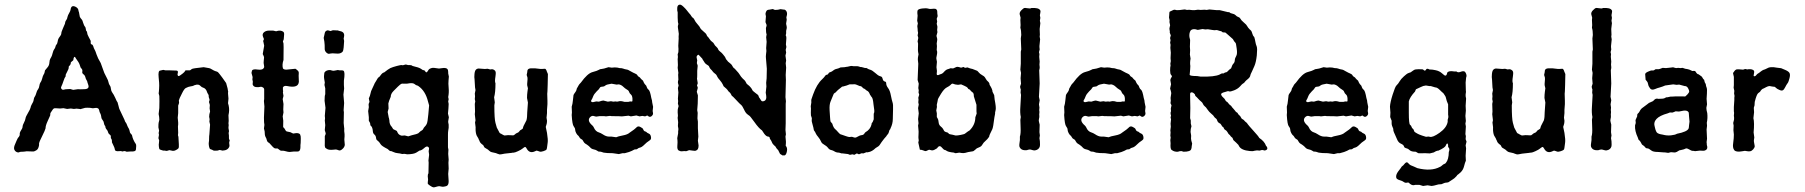

<svg xmlns="http://www.w3.org/2000/svg" viewBox="-20 -655 7849 835"><path d="M323.2 -603 326.2 -586.9Q326.2 -581.5 330.6 -576.2Q335 -571.3 336.9 -568.4Q338.9 -565.4 341.3 -556.6Q345.2 -543 351.1 -537.1Q354 -528.3 354 -522.9Q358.9 -518.1 359.4 -511.7Q359.4 -505.4 366.2 -493.2Q373 -481 374 -478.5Q375 -476.1 374.5 -471.7Q373.5 -463.4 378.4 -461.9Q383.3 -460.9 385.3 -454.6Q387.2 -448.2 388.2 -445.8L393.1 -436Q395 -433.1 399.9 -418Q404.8 -402.8 418 -380.9Q420.9 -373 426.3 -357.9Q431.6 -342.8 433.6 -337.9Q435.5 -333 438.5 -328.1Q440.9 -323.2 443.4 -318.4Q445.8 -313.5 447.3 -310.5Q449.2 -307.6 451.2 -299.8Q453.1 -292 454.1 -289.6Q455.1 -287.1 457.5 -283.7Q460 -280.3 460.9 -277.3Q461.9 -274.4 462.4 -268.6Q463.4 -258.8 468.3 -252.4Q474.1 -245.1 481.4 -229Q488.3 -212.4 491.2 -210Q493.2 -205.1 495.6 -193.8Q498 -182.6 500 -179.2L521 -134.8Q522 -133.8 522.5 -130.9Q522.9 -127.4 526.4 -123Q529.8 -118.7 531.7 -113.3Q534.2 -106 537.6 -100.1Q541.5 -94.7 543 -88.4Q543.9 -82 545.4 -78.6Q546.9 -75.2 549.8 -72.8Q552.7 -69.8 553.7 -67.9Q554.7 -65.9 555.2 -62.5Q556.2 -59.1 556.2 -58.1Q556.2 -56.6 559.1 -49.8Q562 -43 563.5 -40.5Q564.9 -38.1 565.9 -36.1Q566.9 -34.2 569.8 -30.3Q572.8 -26.4 572.3 -19.5Q571.8 -13.2 571.3 -5.9Q570.8 1.5 563 2.9Q562 3.9 544.9 3.9L530.8 4.9Q524.9 2 520.5 2L511.2 3.9Q508.8 2 504.9 2Q501 2 496.6 2.4Q479 4.4 479 -7.3Q479 -11.2 471.2 -26.9L466.8 -36.1V-41.5Q466.8 -47.4 464.4 -50.8Q461.9 -53.7 461.9 -56.6V-64Q460.9 -66.9 456.5 -70.3Q450.7 -74.7 449.7 -80.6Q448.7 -85.9 445.3 -89.8Q438 -97.7 438 -106Q433.1 -110.8 432.1 -118.7Q431.2 -127 427.2 -131.3Q423.8 -135.7 422.4 -138.7Q420.9 -141.6 420.4 -147Q419.4 -156.2 416 -162.1Q412.1 -168.5 412.1 -172.9L409.2 -181.2Q403.3 -187 394.5 -185.5Q385.3 -184.1 383.8 -184.1L372.1 -186Q358.9 -187 350.1 -186L329.1 -180.2Q328.1 -181.2 325.7 -181.2L316.9 -182.1Q314 -183.1 309.1 -182.1Q304.2 -181.2 301.3 -181.2L288.1 -183.1L272 -181.2L257.8 -184.1Q255.9 -185.1 252 -184.1Q248 -183.1 241.2 -183.1Q234.4 -183.1 225.6 -184.1Q216.8 -185.1 213.9 -183.1Q210.9 -181.6 205.6 -172.9Q200.2 -164.1 199.2 -163.1L198.2 -152.8Q197.3 -149.9 187.5 -128.9Q177.7 -107.9 178.2 -97.2Q176.3 -88.9 163.1 -62.5Q149.9 -36.1 149.9 -32.2V-23.9Q147 -6.3 138.2 -1.5Q129.4 3.9 124.5 3.9L96.2 2.9Q94.7 2.9 88.9 3.9Q84 4.9 74.2 4.9Q65.4 4.9 62 7.8Q53.2 8.8 45.9 1.5Q37.6 -7.3 43.5 -22.9Q49.8 -38.1 52.2 -43.5Q54.7 -48.8 56.6 -52.7Q58.6 -56.6 61.5 -59.1Q65.9 -64.5 65.9 -69.8V-76.2Q68.4 -84 72.3 -89.4Q78.1 -97.7 78.1 -104Q78.1 -110.4 84 -121.1Q89.8 -132.3 90.8 -139.6Q91.8 -147.5 101.6 -163.6Q111.3 -179.7 112.8 -186.5Q113.8 -193.4 117.7 -200.2Q122.1 -207 124 -211.9Q126 -216.8 127 -223.6Q127.9 -230.5 130.9 -233.9Q133.8 -238.3 134.8 -241.2L141.1 -259.8Q142.1 -261.7 146 -267.6Q149.9 -273.4 150.4 -278.8Q150.9 -283.7 152.8 -289.6Q154.8 -295.4 158.2 -299.8Q161.1 -304.7 163.1 -312.5Q166.5 -326.2 169.9 -331.1Q173.8 -335.9 175.8 -349.1Q177.7 -352.1 186 -361.3Q194.3 -370.6 194.8 -382.8Q195.8 -395 198.7 -399.4Q201.2 -403.3 203.1 -407.2Q205.1 -411.1 206.1 -414.1Q207 -417 209 -424.3Q211.9 -436 215.8 -440.9Q219.7 -445.8 220.7 -450.2Q221.7 -457 225.6 -461.4Q229.5 -465.3 231 -475.6Q232.4 -486.3 239.3 -494.6Q246.1 -502.9 246.6 -509.3Q247.1 -515.1 248.5 -518.6Q250 -522 254.4 -533.2Q258.8 -544.9 260.7 -547.9Q262.7 -550.8 262.7 -553.7Q263.2 -556.6 263.7 -558.6Q264.2 -561 265.1 -563Q266.1 -564.9 268.6 -568.4Q272.5 -573.7 273.4 -581.1Q274.9 -588.4 280.8 -598.1Q286.6 -607.9 287.1 -613.8Q290 -635.7 310.5 -624.5Q319.8 -618.7 320.8 -611.3Q321.8 -604 323.2 -603ZM288.1 -383.8Q288.1 -372.6 279.8 -367.2Q278.8 -365.2 278.8 -361.3Q278.8 -357.4 277.3 -354Q275.9 -350.6 272 -342.8Q268.1 -335 266.1 -331.1L265.1 -321.8Q260.7 -317.4 255.9 -302.2Q251 -287.1 247.6 -280.8Q244.1 -274.4 246.1 -270.5Q250.5 -262.7 257.8 -265.1Q265.1 -267.1 270.5 -267.1Q275.9 -267.1 280.3 -267.6Q285.2 -268.1 287.1 -267.6Q289.1 -267.1 293 -265.6Q296.9 -264.2 298.8 -264.2L318.8 -267.1Q326.7 -266.1 345.2 -267.1Q370.6 -267.1 363.8 -286.1L359.9 -297.9Q359.9 -301.8 356.4 -306.6Q353 -311.5 351.1 -319.8Q349.1 -327.6 342.8 -332Q336.4 -336.9 337.9 -342.8Q339.4 -351.6 335 -356Q331.1 -359.9 330.6 -361.3Q330.1 -362.3 326.7 -373Q323.2 -383.8 310.1 -400.9Q305.2 -411.1 302.2 -406.2Q299.8 -401.9 299.8 -399.9Q299.8 -397.9 299.3 -395.5Q298.8 -393.1 297.9 -392.1Q296.9 -391.1 293.5 -388.7Q290 -386.2 288.1 -383.8Z M670.9 -255.9 671.9 -268.6Q671.9 -275.4 672.4 -283.2Q672.9 -291 669.9 -319.3Q667 -347.7 676.8 -348.1Q678.7 -348.1 689.9 -351.1L699.7 -349.1H717.8L746.6 -348.1Q753.4 -348.1 753.9 -341.8L752 -331.1Q752.9 -324.2 756.8 -324.2Q760.7 -324.2 772.9 -334L780.8 -340.8Q786.6 -347.7 786.6 -349.1H804.7Q806.6 -349.1 808.6 -350.6Q810.5 -352.1 814.5 -355Q818.4 -357.9 865.7 -362.8L888.2 -358.9Q892.6 -358.9 901.9 -353Q911.1 -347.2 918 -345.2Q924.8 -343.8 928.2 -340.8Q931.6 -337.9 946.8 -317.4Q961.9 -296.9 963.4 -293.9Q964.8 -291 969.7 -271L971.7 -258.8Q972.7 -257.8 972.2 -255.9Q971.7 -253.9 971.7 -252Q971.7 -250 971.7 -248L973.6 -226.1L971.7 -206.1Q978.5 -185.5 975.6 -165L973.6 -153.8L974.6 -128.9L973.6 -119.1L974.6 -110.8L973.6 -101.1Q973.6 -95.7 975.1 -89.8Q976.6 -84 975.1 -80.1Q973.6 -76.2 974.6 -74.2L975.6 -64.9V-53.7Q975.6 -47.9 979 -45.9L976.6 -34.2Q976.6 -32.2 977.5 -26.4Q978.5 -20.5 977.5 -18.1Q971.7 -1 947.8 0L935.5 -2.9L925.8 0Q909.7 1.5 906.2 -1.5Q902.8 -3.9 898.9 -4.9Q895 -5.9 892.6 -7.8Q887.7 -17.6 887.7 -32.2Q889.6 -40 889.6 -63L890.6 -70.8L893.6 -112.8L890.6 -126L891.6 -136.7L889.6 -147Q889.6 -158.2 893.6 -169.9L891.6 -184.1L892.6 -198.2Q892.6 -200.2 891.1 -204.1Q889.6 -208 889.2 -210Q888.7 -211.9 889.6 -214.4Q890.6 -216.8 891.1 -218.8Q891.6 -220.7 891.1 -223.1Q890.6 -225.1 889.2 -228.5Q887.7 -231.9 887.7 -233.4V-238.3Q887.7 -242.2 884.8 -246.1Q881.8 -250 879.9 -256.3Q877.9 -262.7 873.5 -267.6Q869.6 -272 863.3 -273.9Q856.9 -275.9 854 -279.3Q844.2 -291 828.6 -285.2Q826.7 -285.2 822.3 -282.7Q817.9 -280.3 808.6 -279.3Q799.8 -278.3 787.6 -272Q780.8 -268.1 772 -250Q763.2 -231.9 761.7 -229L757.8 -217.8L758.8 -209Q758.8 -205.6 754.9 -195.8V-163.1L752.9 -143.1L754.9 -122.1Q754.9 -117.7 754.9 -113.3L753.9 -105L754.9 -77.1L753.9 -66.9L755.9 -60.1Q756.8 -42 757.8 -27.8Q758.8 -13.7 755.9 -9.8Q752.4 -5.9 744.6 -2Q736.8 2 731 1L716.8 -2L706.5 1Q704.6 2 696.8 0H689.9Q675.8 -3.9 673.8 -5.9Q671.9 -7.8 670.9 -18.1Q669.9 -28.3 670.9 -29.8L671.9 -41Q673.3 -43.5 668.9 -54.2L670.9 -65.9Q671.9 -67.9 670.9 -71.3Q669.9 -74.7 669.9 -76.2L671.9 -86.9L668.9 -101.1Q668.9 -116.2 669.9 -121.1L672.9 -133.8Q672.9 -146 669.9 -159.2L672.9 -185.1Q673.8 -219.2 672.9 -237.8L669.9 -249Z M1150.9 -522H1167.5L1180.7 -519Q1201.2 -525.9 1212.9 -516.1Q1216.8 -511.7 1215.3 -501Q1213.9 -490.2 1213.9 -483.9L1210.4 -475.1L1212.9 -465.8Q1212.9 -464.8 1213.4 -450.2Q1213.9 -435.5 1212.9 -394Q1206.1 -374 1210.4 -357.9Q1213.4 -352.1 1225.6 -352.1L1264.6 -356Q1266.1 -356 1276.9 -346.2Q1280.3 -341.3 1279.3 -334.5Q1278.8 -328.1 1278.8 -325.7L1279.8 -298.8Q1278.8 -294.9 1277.8 -291Q1270 -272 1229 -280.8Q1215.3 -283.7 1210.4 -274.9V-263.2Q1212.4 -259.8 1210.4 -252.9L1212.9 -237.8L1209.5 -224.1L1212.9 -202.6L1211.9 -179.2L1212.9 -166L1209.5 -148.9Q1209.5 -147 1211.9 -129.9Q1210.9 -106 1211.4 -103.5Q1211.9 -101.1 1214.8 -98.6Q1217.8 -96.2 1219.7 -91.8Q1221.7 -87.9 1223.6 -85.4Q1225.6 -83 1233.4 -82Q1240.7 -81.1 1242.7 -80.1L1254.9 -74.2L1268.6 -76.2Q1282.7 -76.2 1285.6 -69.3Q1288.6 -62.5 1288.1 -51.3Q1287.6 -39.6 1287.6 -33.2L1286.6 -23.9Q1286.6 -19.5 1286.6 -15.1Q1286.6 3.9 1273.9 3.9H1258.8L1239.7 5.9Q1232.9 5.9 1223.1 2.9Q1213.4 0 1208.5 0.5Q1203.6 1 1200.7 0Q1197.8 -1 1193.8 -4.4Q1189.9 -7.8 1188 -8.8Q1186 -9.8 1183.1 -9.3Q1180.7 -8.8 1175.3 -9.8Q1169.9 -10.7 1150.9 -33.2Q1149.9 -33.2 1146 -36.1Q1141.1 -40 1140.1 -46.4Q1139.2 -52.2 1134.8 -59.6Q1130.9 -66.9 1130.9 -84L1127.9 -96.2L1129.9 -111.8Q1127.9 -119.6 1127.9 -143.1L1129.9 -191.9L1127.9 -213.9V-216.8L1128.9 -224.1V-266.1Q1128.9 -274.4 1115.7 -277.8Q1086.9 -271.5 1080.1 -284.7Q1078.6 -287.1 1078.6 -288.6L1079.6 -299.8L1077.6 -309.6L1078.6 -319.8L1073.7 -337.9Q1074.7 -343.8 1075.7 -347.2Q1078.6 -356 1100.6 -352.5Q1122.6 -349.1 1127.9 -360.8Q1129.9 -362.8 1127.9 -372.1Q1125.5 -380.9 1127 -390.6Q1128.4 -400.4 1128.4 -405.3Q1128.4 -409.2 1122.6 -419.9L1128.9 -456.1L1125.5 -473.1Q1123.5 -476.1 1125.5 -479.5Q1127.4 -482.9 1127.9 -484.9L1123.5 -496.1Q1119.6 -507.3 1127.9 -514.6Q1136.2 -522 1150.9 -522Z M1457.5 -349.1H1465.8Q1471.7 -349.1 1474.1 -347.2Q1481.4 -341.3 1475.6 -304.2V-285.2L1476.6 -270L1473.6 -243.2L1476.6 -207L1474.6 -178.2V-172.9L1475.6 -168L1474.6 -120.1L1476.6 -100.1Q1477.5 -97.7 1477.1 -90.8Q1476.6 -84 1477.5 -80.6Q1478.5 -77.1 1478.5 -71.3V-62L1477.5 -48.3L1479.5 -24.9Q1478.5 -16.6 1472.2 -9.8Q1460.9 2.4 1452.6 -1.5Q1444.3 -4.9 1440.4 -4.9L1428.7 -3.9Q1412.6 -2 1403.8 -6.3Q1395 -10.7 1393.6 -14.6Q1391.6 -18.6 1392.6 -35.2V-63Q1396.5 -70.8 1396.5 -75.2L1393.6 -85Q1392.6 -86.9 1392.6 -90.8L1394.5 -110.8L1392.6 -130.9L1393.6 -140.6L1392.6 -150.9L1395.5 -186L1391.6 -216.8Q1391.6 -239.3 1394.5 -245.1V-271L1391.6 -283.2Q1390.6 -285.2 1391.6 -289.6Q1392.6 -293.9 1392.6 -295.9Q1392.6 -297.9 1390.1 -310.5Q1387.7 -323.2 1390.6 -338.9Q1398.4 -352.1 1419.4 -350.1Q1422.4 -347.2 1431.6 -347.2L1447.3 -350.1Q1448.2 -351.1 1451.7 -350.1Q1454.6 -349.1 1457.5 -349.1ZM1431.2 -523.4Q1434.6 -522.9 1441.4 -522.9H1448.2L1457.5 -520Q1479 -516.6 1476.6 -498L1474.6 -486.8L1476.6 -477.1Q1476.6 -476.6 1476.1 -469.7Q1475.6 -462.9 1474.6 -448.7Q1473.6 -434.6 1469.2 -429.2Q1464.4 -424.8 1458 -422.9Q1451.7 -420.9 1438 -422.4Q1424.3 -423.8 1418.9 -422.4Q1413.6 -420.9 1409.7 -420.9Q1405.8 -420.9 1399.9 -425.8Q1391.1 -433.6 1392.1 -445.8Q1392.6 -458 1390.6 -474.1L1387.7 -490.2L1390.6 -502.9Q1392.6 -514.2 1394.5 -517.1Q1401.9 -524.9 1408.7 -522.5Q1415.5 -520 1417.5 -520Q1419.4 -520 1423.3 -522Q1427.2 -523.9 1431.2 -523.4Z M1754.4 -372.1H1762.2Q1770 -372.1 1773.9 -368.2Q1801.8 -361.8 1809.6 -356.4L1819.3 -350.1Q1825.7 -350.6 1828.6 -345.7Q1832 -340.8 1833.5 -340.3Q1835 -339.8 1837.9 -342.8Q1840.8 -345.7 1843.3 -350.6Q1846.7 -356 1854.5 -358.4Q1862.3 -360.8 1867.2 -359.9L1889.2 -356.9Q1892.6 -356.9 1900.4 -358.4Q1924.3 -362.8 1928.2 -350.1Q1929.2 -346.7 1929.2 -341.8V-335.9L1932.1 -321.8Q1932.1 -318.4 1930.7 -305.7Q1929.2 -293 1931.2 -272.5Q1933.1 -252 1929.2 -232.9L1931.2 -223.6L1929.2 -213.9L1931.2 -203.1L1930.2 -183.1L1928.2 -161.1L1932.1 -145L1929.2 -127.9V-123.5L1931.2 -112.8V-99.1L1929.2 -85.9Q1928.2 -80.1 1928.2 -68.4V-14.2L1930.2 -3.9L1929.2 14.2L1931.2 39.1L1930.2 53.2L1931.2 78.1L1929.2 101.1L1931.2 132.8Q1931.6 151.9 1919.9 154.8Q1908.2 157.7 1904.3 157.2L1891.1 154.8Q1886.7 154.3 1877.9 157.2Q1869.1 160.2 1864.7 159.7Q1860.4 159.2 1851.6 153.3Q1842.8 147.5 1841.3 145Q1839.4 143.6 1840.8 133.8Q1842.3 124 1841.3 122.1L1840.3 111.8Q1840.3 102.1 1843.3 99.1L1844.2 51.8L1843.3 43L1846.2 18.1L1844.2 2.9Q1844.2 -1 1845.7 -6.8Q1847.2 -12.7 1841.3 -16.6Q1835.4 -21 1824.2 -10.7Q1813 -0.5 1804.2 0Q1802.2 1 1791 8.3Q1779.8 15.6 1751 16.1L1740.2 14.2Q1738.3 14.2 1736.3 14.2Q1734.4 14.2 1731.4 14.6Q1728.5 15.1 1724.6 13.7Q1720.2 12.2 1710 11.2Q1699.7 10.3 1691.4 6.3Q1683.1 2.9 1682.1 2.4Q1680.7 2 1677.7 2Q1674.8 2 1666 -6.8Q1639.6 -20 1635.3 -27.8Q1628.9 -38.6 1622.6 -43Q1616.2 -46.9 1615.7 -53.7Q1614.7 -64.5 1608.9 -69.3Q1602.5 -74.2 1601.6 -83Q1601.1 -91.8 1599.1 -97.7Q1597.2 -103.5 1594.7 -106Q1592.3 -107.9 1591.3 -109.4Q1590.3 -110.8 1590.3 -114.3Q1590.3 -117.7 1589.4 -120.1L1584 -129.9V-145L1581.1 -171.9L1584 -189L1583 -200.2Q1583 -204.1 1586.9 -211.9L1584 -227.1Q1589.8 -238.8 1591.3 -248.5Q1592.8 -258.3 1599.1 -270Q1606.4 -284.7 1607.9 -289.1Q1609.4 -293.5 1612.3 -297.4Q1615.2 -301.8 1616.2 -303.7Q1617.2 -305.7 1619.6 -309.6Q1622.1 -314 1623.5 -315.9Q1625 -317.9 1627.9 -319.8Q1630.9 -321.3 1631.8 -323.2Q1632.8 -325.2 1634.8 -327.1Q1644 -339.8 1650.4 -339.8Q1668 -354 1677.7 -358.9Q1687.5 -363.3 1706.1 -368.2Q1724.6 -373 1727.5 -372.1Q1731 -371.1 1731.9 -371.1L1742.2 -374Q1745.1 -375 1749 -373.5Q1752.9 -372.1 1754.4 -372.1ZM1905.3 43V44.9L1906.2 43ZM1740.2 -65.9 1755.4 -62 1771 -66.9Q1794.9 -72.3 1798.8 -75.2Q1802.7 -78.1 1805.7 -81.5Q1809.1 -85 1814 -87.4Q1818.8 -89.8 1820.8 -94.7Q1822.3 -99.1 1826.7 -103.5Q1831.1 -107.4 1835.4 -115.2Q1839.8 -123 1842.8 -158.2Q1845.7 -193.4 1846.2 -196.8L1841.3 -213.9Q1830.1 -259.8 1799.3 -280.8Q1797.4 -282.7 1793.9 -283.2Q1789.1 -284.2 1782.7 -289.6Q1776.4 -294.4 1762.2 -293L1749 -291H1735.4Q1729.5 -292 1725.6 -290.5Q1721.7 -289.1 1710.4 -278.3L1691.9 -259.8Q1679.2 -247.1 1679.2 -233.9Q1670.4 -213.9 1668.9 -205.1L1669.9 -183.1L1666 -168L1668.9 -152.8Q1669.9 -150.9 1669.9 -147.5Q1669.9 -144 1671.4 -142.1L1673.3 -131.8Q1673.3 -113.8 1684.1 -103Q1688 -96.2 1689.5 -94.2Q1690.4 -92.8 1697.3 -89.8Q1704.1 -86.9 1706.1 -85Q1707 -83 1708.5 -79.6Q1713.4 -67.9 1727.1 -64.9Z M2290.5 -357.9H2306.6Q2333 -354 2342.3 -355.5Q2351.1 -356.9 2353 -354.5Q2355 -352.1 2356 -350.1Q2356.9 -348.6 2357.9 -344.7Q2358.9 -340.8 2362.8 -333L2361.8 -286.1Q2361.8 -269 2360.8 -257.8L2359.9 -247.1L2360.8 -216.8V-202.1Q2358.9 -183.6 2358.9 -176.8V-163.1L2356.9 -143.1L2358.9 -129.9Q2358.9 -116.7 2353.5 -103L2358.9 -77.1Q2363.8 -46.4 2361.8 -34.7Q2359.9 -22.9 2359.4 -16.6Q2358.9 -10.3 2356.9 -4.9Q2354 -1 2343.3 2.4Q2332.5 5.9 2327.6 4.4Q2322.8 2.9 2319.3 1.5Q2315.9 0 2313.5 0L2301.8 4.9Q2281.7 11.7 2270.5 -8.8Q2265.6 -17.6 2262.2 -15.6Q2258.3 -13.7 2252.4 -8.8Q2246.6 -3.9 2232.9 2.4Q2219.2 8.8 2213.9 8.8Q2208 8.8 2205.6 9.8L2174.8 13.2Q2156.2 17.1 2152.8 16.6Q2149.4 16.1 2143.6 13.7Q2138.2 10.7 2127.4 8.8Q2116.7 6.8 2113.3 4.9Q2109.9 2.9 2106.9 0Q2104 -2.9 2102.1 -4.4Q2100.1 -5.9 2095.7 -8.3Q2090.8 -10.7 2088.4 -12.7Q2085.9 -14.6 2084 -19Q2082.5 -22.9 2080.6 -24.4Q2078.6 -25.9 2074.7 -28.8Q2070.8 -32.2 2069.3 -34.2Q2067.9 -36.1 2066.4 -39.1Q2064.9 -42 2064.5 -43.9Q2064 -45.9 2062 -48.8Q2060.5 -51.8 2060.1 -53.7Q2059.6 -55.7 2055.7 -61Q2051.8 -65.9 2049.8 -76.2Q2047.9 -86.9 2048.3 -94.7Q2048.8 -102.5 2047.9 -106L2045.9 -122.1L2047.9 -131.8Q2044.9 -154.8 2044.9 -158.2L2045.9 -169.9L2044.9 -203.1L2046.9 -213.9L2044.9 -224.1L2045.9 -236.3L2044.9 -248L2047.9 -263.2L2045.9 -274.9L2043.9 -309.1Q2042 -318.4 2043.5 -333Q2044.9 -347.7 2050.3 -352.5Q2055.7 -357.4 2063 -356.9Q2070.3 -356.9 2088.9 -355L2100.6 -356L2111.8 -353L2119.6 -354Q2124.5 -354 2129.4 -350.6Q2134.3 -347.7 2135.7 -341.8Q2136.7 -335.9 2134.8 -323.2Q2132.8 -310.5 2132.8 -303.7Q2132.8 -296.9 2134.8 -293Q2134.8 -252.4 2128.9 -231.9L2131.8 -210L2129.9 -196.8Q2129.9 -137.2 2134.8 -120.6Q2139.6 -104 2140.6 -100.1L2152.8 -77.1Q2155.3 -74.7 2158.2 -73.7Q2160.6 -73.2 2161.6 -71.8L2170.9 -66.9Q2172.9 -64.9 2180.7 -66.4Q2188.5 -67.9 2200.2 -66.9Q2211.9 -65.9 2214.4 -66.9Q2216.8 -67.9 2219.7 -70.8Q2222.7 -73.2 2223.6 -74.2Q2224.6 -75.2 2228.5 -76.7Q2231.9 -78.1 2233.9 -79.1Q2235.8 -80.1 2238.3 -83.5Q2240.7 -86.9 2241.7 -87.9Q2242.7 -88.9 2246.6 -90.8Q2250.5 -92.8 2252.4 -94.7Q2254.4 -96.7 2254.9 -101.1Q2255.9 -105 2256.8 -106.9L2269.5 -131.8Q2272.9 -143.6 2272.9 -167Q2275.9 -205.1 2275.9 -209L2272 -229Q2272 -243.2 2273.9 -256.8L2275.9 -271L2272.9 -283.2Q2272 -287.1 2273.4 -299.8Q2274.9 -312.5 2273.9 -317.9L2270.5 -329.1L2272.9 -340.8Q2272.9 -349.6 2275.9 -353Q2280.8 -357.9 2290.5 -357.9Z M2816.4 -209.5 2820.3 -190.4 2818.4 -172.4Q2818.4 -169.9 2819.8 -163.6Q2821.3 -157.2 2814.9 -150.9Q2808.6 -145 2802.2 -147.9L2794.9 -152.8L2785.6 -148.9L2773.4 -150.9L2761.2 -148.9L2747.6 -152.8L2723.6 -148.9L2713.4 -151.9L2685.5 -148.9H2683.1Q2677.2 -149.9 2640.6 -149.9L2633.8 -150.9H2631.3L2615.2 -148.9L2607.9 -149.9H2587.4L2573.2 -147.9Q2570.3 -147.9 2562.5 -150.4Q2554.7 -152.8 2547.4 -146.5Q2530.8 -130.9 2556.6 -108.9Q2560.5 -105 2562.5 -100.6Q2569.8 -83 2585.9 -78.6Q2591.3 -77.1 2600.6 -71.3Q2615.7 -61 2627.9 -61H2638.7L2659.7 -58.1Q2667.5 -62 2688.5 -65.9Q2709.5 -69.8 2718.3 -78.1Q2742.2 -94.2 2746.1 -99.1Q2753.9 -108.9 2764.6 -103Q2775.4 -97.7 2776.9 -93.3Q2778.3 -88.9 2780.8 -86.4Q2782.7 -84 2785.6 -83.5Q2788.6 -83 2789.6 -82Q2790.5 -81.1 2792.5 -79.6Q2794.4 -78.1 2795.4 -77.1Q2796.4 -76.2 2802.2 -73.7Q2808.1 -71.3 2810.5 -62.5Q2812.5 -53.7 2810.5 -49.8Q2808.6 -45.9 2792.5 -35.2Q2773.9 -16.6 2766.6 -14.2Q2759.8 -12.2 2757.3 -11.2L2749.5 -5.9L2739.3 -4.9Q2737.3 -3.9 2728 1Q2718.8 5.9 2697.3 11.2H2687.5L2671.4 15.1L2644.5 11.2Q2618.7 11.2 2605.5 8.8L2593.3 4.9L2582.5 3.9Q2580.6 2.9 2577.1 0.5Q2571.8 -3.4 2562 -5.4Q2552.2 -7.3 2546.9 -13.7Q2542 -19.5 2532.7 -25.9Q2523.4 -31.2 2521 -34.2Q2518.6 -37.1 2516.1 -41.5Q2514.2 -45.9 2512.2 -47.4Q2510.3 -48.8 2506.8 -50.8Q2503.4 -52.7 2502 -54.7Q2500.5 -56.6 2498 -61Q2495.6 -64.9 2493.2 -66.4Q2490.7 -67.9 2485.8 -76.2Q2481.4 -85 2481.4 -90.3Q2481.4 -97.7 2475.1 -105.5Q2468.8 -112.8 2466.3 -154.8L2467.3 -166L2466.3 -190.9Q2470.2 -202.6 2471.7 -219.7Q2473.1 -237.3 2474.1 -241.2Q2475.1 -245.1 2480.5 -252Q2485.4 -258.8 2486.3 -261.7Q2487.3 -264.6 2487.8 -267.1Q2487.8 -270 2491.7 -275.4Q2495.6 -281.2 2496.6 -284.2Q2497.6 -287.1 2506.3 -295.9Q2534.7 -335.4 2556.2 -341.3Q2578.1 -347.2 2584 -351.1Q2589.4 -355 2596.2 -355Q2603 -355 2626.5 -362.8L2640.6 -360.8L2653.3 -361.8Q2665.5 -361.8 2674.3 -358.9Q2685.1 -358.9 2690.9 -356.4Q2696.8 -354 2703.6 -353Q2709.5 -352.1 2712.4 -350.6Q2715.3 -349.1 2722.2 -345.2Q2729.5 -340.8 2733.9 -338.9Q2738.3 -336.9 2741.7 -335.4Q2750 -332 2752 -327.6Q2753.9 -323.2 2758.8 -320.8Q2763.7 -318.4 2765.6 -314.5Q2768.1 -311 2776.4 -304.2Q2778.3 -300.3 2780.3 -295.4Q2782.2 -290.5 2790.5 -282.2Q2791.5 -280.3 2793.5 -274.4Q2795.4 -268.6 2801.3 -264.2Q2807.1 -259.3 2812.5 -229L2815.4 -218.3ZM2597.7 -277.8Q2590.8 -277.8 2588.4 -272.9Q2585.4 -268.1 2584 -266.6L2574.7 -257.3Q2563.5 -246.1 2559.6 -235.8Q2555.7 -225.1 2552.2 -220.2Q2548.8 -215.3 2552.7 -211.9Q2557.1 -209 2573.2 -213.9L2584.5 -212.9Q2599.1 -217.8 2604 -217.8L2623.5 -212.9L2637.2 -214.8L2647 -212.9L2657.2 -213.9Q2664.1 -211.9 2668.9 -213.9Q2675.3 -216.3 2684.6 -214.8Q2694.3 -212.9 2696.3 -211.9H2712.4L2720.2 -213.9Q2726.1 -212.9 2728.5 -213.4Q2731.4 -213.9 2730.5 -226.6Q2729.5 -239.3 2724.1 -243.7Q2717.8 -249 2715.8 -255.4Q2713.9 -261.7 2707 -265.1Q2697.8 -270.5 2689.9 -278.3Q2682.6 -285.6 2671.4 -288.1L2661.6 -287.1Q2641.6 -291 2639.6 -291Q2618.7 -287.6 2614.3 -284.2Q2609.4 -280.3 2606.9 -279.3Q2604.5 -278.3 2597.7 -277.8Z M3311 -533.2Q3311 -535.2 3312.5 -538.6Q3315.4 -544.9 3312 -551.3Q3309.1 -557.6 3309.1 -559.6Q3309.1 -561.5 3311 -584L3309.1 -594.2Q3309.1 -599.1 3312.5 -606Q3315.9 -612.8 3324.7 -612.8L3340.8 -615.7L3350.1 -611.8Q3364.3 -611.8 3374.5 -615.2L3384.3 -613.8L3393.1 -612.8Q3408.2 -604 3399.9 -579.6L3401.4 -569.3L3398.9 -553.2Q3398.4 -551.8 3400.4 -543.9Q3402.3 -536.1 3401.4 -532.2L3398.9 -520.5V-509.8L3397 -501Q3400.9 -497.1 3399.4 -481.9Q3397.9 -466.3 3397.9 -461.9L3399.9 -450.7L3397 -438L3398.9 -426.3L3396 -413.1L3398.9 -392.1L3397 -379.9L3398.9 -360.8L3397 -329.1L3397.9 -307.1L3396 -232.9L3397.9 -214.8L3397 -203.1V-119.1L3396 -89.8L3397.9 -70.8L3396 -61L3397.9 -40V-33.2L3397 -21Q3405.3 -12.7 3402.3 2.9Q3399.4 18.6 3392.1 21Q3388.2 20 3386.2 21Q3384.3 22 3380.9 19.5Q3377.4 17.1 3374.5 15.6Q3371.6 14.2 3370.6 10.7Q3369.1 6.8 3366.7 2.9Q3364.3 -1 3364.3 -2Q3356.4 -9.8 3355 -13.2Q3354 -16.1 3353 -17.1Q3352.1 -18.1 3346.2 -23.4Q3340.3 -29.3 3338.9 -32.2L3334 -43L3328.1 -51.8Q3328.1 -61 3320.3 -61Q3312.5 -61.5 3303.7 -73.2Q3295.4 -85 3293.9 -87.9Q3280.3 -96.7 3260.7 -124.5Q3241.2 -151.9 3237.3 -152.8Q3236.3 -154.3 3231.4 -157.2Q3222.7 -163.1 3215.8 -178.7Q3208.5 -194.3 3203.1 -198.7Q3197.3 -203.1 3181.6 -220.2Q3166 -237.3 3163.1 -237.8Q3156.7 -251 3152.3 -253.9Q3147.9 -257.3 3146 -260.7Q3142.1 -267.6 3127 -279.8Q3126 -281.7 3122.6 -289.1Q3119.1 -296.4 3110.4 -306.6Q3101.1 -316.9 3099.6 -321.3Q3096.7 -329.6 3089.8 -334.5Q3082.5 -339.8 3079.6 -344.2Q3075.2 -350.6 3071.3 -353.5Q3067.4 -356.4 3063 -367.2Q3061 -370.1 3054.7 -373.5Q3048.3 -377 3044.4 -382.8Q3041 -388.7 3039.6 -390.6Q3038.1 -392.6 3037.1 -394Q3036.1 -396 3035.2 -397.5Q3034.2 -398.9 3034.2 -399.9L3018.1 -417Q3015.1 -417 3012.2 -413.6Q3009.3 -410.2 3009.3 -406.7L3012.2 -392.1Q3012.2 -390.1 3011.2 -386.2Q3010.3 -381.8 3010.7 -379.9Q3011.2 -377.9 3012.7 -374.5Q3014.2 -371.1 3014.2 -369.1L3012.2 -347.2V-329.6Q3012.2 -315.9 3011.2 -313L3014.2 -294.9Q3015.1 -293 3013.2 -289.1Q3011.2 -285.2 3011.2 -283.2Q3015.6 -274.4 3014.2 -271L3010.3 -255.9L3015.1 -240.2Q3015.1 -200.7 3012.2 -175.8L3014.2 -164.1L3013.2 -140.1L3015.1 -126V-97.2L3017.1 -61L3015.1 -43L3018.1 -22.5Q3018.1 -2.9 3006.3 0Q3003.4 2 2991.7 0Q2980 -2 2977.1 -2L2966.3 2Q2964.8 2.9 2960.9 2.4Q2957 2 2955.6 2Q2954.1 2 2946.8 2.9Q2939.5 3.9 2931.6 -0.5Q2924.3 -4.9 2925.8 -21.5Q2927.2 -38.1 2926.3 -44.4Q2925.3 -50.8 2925.3 -54.2L2929.2 -75.2V-84L2930.2 -90.8V-95.2L2928.2 -106.9L2929.2 -123.5L2927.2 -141.1V-144L2928.2 -150.4V-153.8L2927.2 -166Q2927.2 -180.2 2928.2 -182.1L2931.2 -193.8L2928.2 -204.1L2929.2 -215.3L2928.2 -225.6Q2930.2 -244.1 2930.2 -252.9L2928.2 -272L2931.2 -283.2L2928.2 -294.9Q2928.2 -303.2 2930.2 -308.1L2929.2 -330.1L2930.2 -337.9L2927.2 -359.9L2928.2 -372.1L2927.2 -397.9L2928.2 -407.2L2927.2 -418.9L2930.2 -428.2Q2931.2 -446.3 2930.2 -448.7Q2929.2 -451.2 2930.7 -472.2Q2932.1 -493.2 2931.2 -495.1L2932.1 -507.8L2928.2 -535.2Q2926.8 -540 2930.2 -550.8L2928.2 -559.1L2927.2 -578.1V-601.1Q2924.3 -608.4 2925.3 -621.1Q2926.3 -633.8 2936 -634.8Q2941.9 -635.7 2952.1 -626Q2962.4 -616.2 2966.3 -610.8Q2970.2 -605 2976.1 -598.6Q2981.9 -592.8 2982.9 -590.8Q2983.4 -588.9 2986.3 -585.4Q2989.3 -582 2990.2 -580.1Q2991.2 -579.1 2994.6 -576.7Q2998 -574.2 3001 -567.4Q3003.9 -560.5 3012.2 -551.3Q3023.9 -538.1 3025.4 -533.2Q3026.9 -528.8 3038.6 -519Q3050.8 -509.3 3052.7 -503.9Q3054.7 -498 3057.1 -496.1Q3060.1 -494.1 3065.4 -485.8Q3071.8 -476.1 3077.6 -472.7Q3083.5 -468.8 3085.4 -463.9Q3087.9 -459 3089.8 -457Q3091.8 -455.1 3095.7 -451.2Q3100.1 -447.3 3101.1 -445.3Q3102.1 -443.4 3104 -439Q3106 -435.1 3111.8 -430.7Q3119.6 -424.8 3124 -418.9Q3127.9 -413.1 3130.9 -410.2Q3133.8 -407.2 3135.7 -401.4Q3138.2 -395.5 3143.1 -391.1Q3144.5 -387.7 3151.4 -382.8Q3161.1 -376 3165 -368.2Q3168.5 -360.8 3172.4 -358.4Q3176.3 -356 3178.7 -352.5Q3182.1 -348.1 3186.5 -343.8Q3190.9 -339.8 3196.8 -330.6Q3202.1 -321.3 3210.4 -313Q3218.8 -305.7 3220.7 -302.7Q3222.7 -299.8 3224.6 -295.9Q3226.1 -292 3227.5 -290.5Q3228.5 -289.1 3233.4 -285.6Q3238.3 -282.2 3244.1 -275.4Q3250 -268.6 3251.5 -264.2Q3252.9 -259.8 3263.7 -252Q3273.9 -244.1 3276.4 -242.2Q3278.3 -240.2 3279.3 -236.3Q3280.3 -232.4 3281.2 -231.4Q3282.2 -230 3284.2 -227.5Q3286.1 -225.1 3290 -218.3Q3293.9 -211.4 3304.7 -216.3Q3314.9 -221.2 3312 -240.2L3310.1 -252L3313 -278.8L3312 -294.9L3314 -314L3314.9 -356L3311 -402.8Q3310.1 -408.7 3311.5 -419.9Q3313 -431.2 3313 -433.1L3312 -445.8L3314 -473.1L3312 -493.2L3314 -505.9Q3311 -511.7 3311 -533.2Z M3690.9 -367.2H3705.6Q3711.9 -367.2 3716.8 -365.2Q3721.7 -363.3 3724.6 -363.3Q3728 -363.8 3729 -362.8L3739.7 -359.9Q3741.2 -358.9 3744.1 -359.4Q3747.1 -359.9 3750 -358.4Q3752.9 -356.9 3754.9 -355.5Q3756.8 -354 3765.1 -351.6Q3773.4 -349.1 3786.1 -337.9Q3798.3 -326.7 3805.7 -324.2Q3813 -322.3 3814.9 -320.3Q3817.4 -317.9 3819.3 -309.6Q3821.8 -301.8 3828.6 -300.3Q3834 -299.3 3834 -293Q3834 -282.7 3842.3 -272Q3850.6 -261.2 3854.5 -239.3Q3858.9 -217.3 3861.8 -209Q3864.7 -200.7 3863.8 -179.2Q3862.8 -158.2 3862.8 -137.7Q3862.8 -117.2 3853 -97.2Q3853 -93.8 3848.1 -88.9Q3847.2 -85.9 3845.7 -80.6Q3844.7 -75.2 3839.8 -69.8Q3835 -64.5 3835 -63Q3833 -61.5 3825.2 -51.8Q3817.4 -42 3814 -37.1Q3810.1 -32.2 3806.2 -25.4Q3802.2 -18.6 3788.1 -11.2Q3772.5 4.4 3755.9 6.8Q3753.9 7.8 3750.5 7.3Q3747.1 6.8 3746.1 7.8L3734.9 12.2Q3732.9 12.2 3730 11.7Q3727.1 11.2 3725.6 11.7Q3724.1 12.2 3721.7 13.7Q3718.8 15.1 3716.8 15.6Q3714.8 16.1 3712.9 15.1Q3710.9 14.2 3709 13.2Q3707 12.2 3705.1 12.7Q3703.1 13.2 3700.2 15.6Q3697.3 18.1 3694.8 18.1L3687 16.1L3678.2 18.1Q3671.9 18.1 3668.9 15.1L3645 12.2H3640.1L3628.9 8.8Q3617.7 8.8 3609.9 3.9Q3602.1 -1 3596.7 -2Q3591.8 -2.9 3590.3 -3.9Q3588.9 -4.9 3586.4 -6.3Q3584 -7.8 3579.6 -13.7Q3575.2 -19.5 3564.9 -25.4Q3554.7 -31.2 3552.2 -36.6Q3545.9 -50.8 3538.1 -59.6Q3530.8 -67.9 3527.8 -74.7Q3524.9 -82 3522 -85Q3519 -87.9 3518.6 -93.3Q3518.1 -98.6 3514.6 -110.4Q3511.7 -122.1 3510.7 -125.5Q3509.8 -128.9 3510.3 -133.8Q3510.7 -138.7 3510.7 -141.1L3506.8 -152.8Q3505.9 -161.6 3506.8 -183.1L3505.9 -192.9L3507.8 -205.1Q3508.8 -208 3508.3 -213.9Q3507.8 -219.7 3508.8 -223.1L3516.1 -244.1Q3532.2 -289.1 3555.7 -310.5Q3564.9 -319.3 3567.9 -324.2Q3570.8 -329.1 3574.2 -329.6Q3578.1 -330.1 3579.6 -331.1Q3581.1 -332 3583 -335.4Q3585 -338.9 3586.9 -339.8Q3588.9 -340.8 3592.3 -341.8Q3597.7 -343.3 3604.5 -349.1Q3611.3 -354.5 3618.2 -355.5Q3624.5 -356.4 3635.7 -361.8L3652.8 -362.8Q3657.2 -363.8 3661.1 -364.3Q3665 -364.3 3671.9 -366.2Q3678.7 -368.2 3684.1 -368.2ZM3684.6 -288.1H3674.8Q3673.8 -287.1 3662.1 -283.2Q3650.4 -279.3 3646.5 -278.8Q3643.1 -278.8 3641.6 -277.8Q3640.1 -276.9 3637.7 -274.4Q3635.7 -272 3630.9 -269Q3626 -266.1 3612.8 -252Q3610.8 -252 3606 -247.1Q3604 -243.2 3601.1 -235.4Q3598.1 -227.5 3592.3 -213.9Q3586.4 -200.7 3587.9 -175.3Q3588.9 -149.9 3589.8 -145.5Q3590.8 -141.1 3590.8 -133.8Q3590.8 -126.5 3594.7 -123Q3598.6 -119.1 3599.6 -117.2Q3604.5 -97.7 3616.2 -89.8Q3632.3 -71.3 3635.7 -70.8Q3639.2 -69.8 3642.1 -68.8Q3644.5 -67.9 3657.2 -63.5Q3669.9 -59.1 3673.8 -59.1L3685.1 -60.1Q3687 -60.1 3691.4 -58.1Q3696.3 -56.2 3700.2 -56.6Q3704.1 -57.1 3711.4 -61.5Q3720.2 -66.9 3727.5 -67.4Q3734.9 -67.9 3738.8 -73.7Q3742.2 -79.1 3744.1 -80.1Q3764.6 -91.8 3770 -112.8Q3771 -116.7 3771 -119.1Q3776.4 -124.5 3779.8 -136.2V-158.2Q3779.8 -162.1 3782.2 -167V-175.8L3778.8 -201.2Q3776.4 -227.5 3771 -232.9Q3766.1 -237.8 3766.1 -240.2Q3764.2 -241.2 3762.2 -246.6Q3760.3 -252 3756.8 -255.9Q3752.9 -259.8 3751 -260.3Q3749 -260.7 3745.6 -264.2Q3742.2 -267.6 3739.3 -269Q3735.8 -270 3734.4 -271Q3732.9 -272 3731 -274.4Q3726.1 -280.8 3718.8 -280.8Q3700.7 -289.1 3695.8 -288.6Q3690.9 -288.1 3684.6 -288.1Z M4151.9 8.8 4136.7 11.2Q4130.9 11.2 4129.4 8.8Q4101.1 6.3 4093.3 -1.5Q4092.8 -2 4088.4 -2.9Q4084 -3.9 4075.7 -13.7Q4065.4 -26.4 4054.7 -9.8Q4052.2 -7.8 4044.4 -3.9Q4036.6 0 4032.7 -1L4020.5 -3.9L4007.3 2Q4003.4 2.9 3996.1 -0.5Q3988.8 -3.9 3980.5 -3.9Q3980 -4.4 3973.6 -35.2L3975.6 -44.4Q3975.6 -45.9 3974.6 -51.3Q3973.6 -56.6 3974.6 -69.8Q3975.6 -83 3974.1 -93.8Q3972.7 -104.5 3972.7 -108.9L3974.6 -119.1L3972.7 -137.2L3975.6 -162.1L3972.7 -185.1L3975.6 -200.2L3973.6 -210L3974.6 -221.2L3973.6 -230L3977.5 -243.2L3974.6 -252.9L3975.6 -262.2L3973.6 -272L3975.6 -291L3970.7 -307.1L3973.6 -377.9L3971.7 -395Q3971.7 -404.8 3972.7 -408.2L3974.6 -418.9L3972.7 -429.2Q3971.7 -435.5 3972.2 -447.3Q3972.7 -459 3972.7 -464.8L3970.7 -475.1L3973.6 -490.2L3970.7 -501L3972.7 -512.2Q3970.7 -520 3970.7 -529.3L3969.7 -538.1Q3968.8 -541 3970.2 -545.9Q3971.7 -550.8 3971.7 -553.2L3968.8 -564.9L3970.7 -586.9Q3967.8 -606.4 3971.7 -611.3Q3975.6 -616.2 3991.7 -618.2Q4007.8 -620.1 4016.1 -617.7Q4024.4 -615.2 4029.3 -616.2Q4034.2 -617.2 4042 -617.2Q4049.8 -617.2 4052.2 -614.3Q4054.7 -611.3 4055.7 -607.9Q4056.6 -605 4056.2 -602.5Q4055.7 -600.1 4056.2 -598.1Q4056.6 -596.2 4056.6 -594.2L4057.6 -586.9V-584L4053.7 -573.2L4055.7 -561L4053.7 -551.8L4056.6 -540V-535.6L4055.7 -525.9V-522.9L4056.6 -517.1V-514.2L4052.7 -499L4055.7 -486.8Q4056.6 -482.9 4055.2 -476.1Q4053.7 -469.2 4053.7 -465.8L4054.7 -454.1L4053.7 -437Q4055.7 -433.6 4055.7 -427.7Q4055.7 -421.9 4054.2 -415Q4052.7 -408.2 4052.2 -404.3Q4051.8 -400.4 4053.2 -394.5Q4054.7 -388.2 4054.7 -386.2L4052.7 -362.8L4054.7 -346.2L4053.7 -334Q4053.7 -332 4054.7 -329.1Q4057.6 -328.1 4059.6 -328.1L4069.3 -332Q4078.1 -334 4084 -340.8Q4093.8 -352.1 4101.6 -354Q4109.4 -356 4111.3 -357.4Q4112.8 -358.9 4118.7 -357.9Q4124.5 -356.9 4126.5 -357.9L4139.6 -363.8Q4144 -365.2 4150.9 -363.3Q4157.7 -360.8 4160.6 -360.8L4170.4 -363.8Q4170.9 -363.8 4176.8 -359.9L4187.5 -361.8L4197.8 -357.9Q4199.7 -356.9 4203.6 -356.4Q4207.5 -356 4209.5 -355L4229.5 -347.2Q4232.9 -344.7 4236.8 -339.8Q4241.7 -333.5 4251.5 -328.1Q4261.2 -322.8 4263.2 -318.8L4268.6 -310.1Q4271.5 -304.7 4275.4 -301.8Q4283.7 -294.9 4283.7 -286.1Q4296.4 -267.1 4296.4 -255.9L4303.7 -241.2L4305.7 -222.2Q4312.5 -187.5 4310.1 -177.2Q4307.6 -167 4307.6 -165.5V-160.2L4304.7 -145Q4299.3 -100.1 4295.4 -92.8Q4281.7 -66.4 4281.7 -60.1Q4274.4 -49.3 4265.6 -42Q4256.8 -34.7 4252.4 -26.4Q4248 -18.1 4238.8 -14.6Q4229.5 -10.7 4228 -9.8Q4226.6 -8.8 4224.6 -6.8Q4222.7 -4.9 4220.7 -3.4Q4218.3 -2 4216.3 0Q4214.4 2 4211.4 2.9Q4208.5 3.9 4202.1 4.4Q4195.8 4.9 4190.9 6.3Q4186 7.8 4177.7 9.8Q4168.9 11.7 4161.6 10.3Q4154.8 8.8 4151.9 8.8ZM4226.6 -199.2 4215.3 -235.8Q4215.3 -246.6 4212.4 -251Q4204.1 -257.3 4201.7 -260.3Q4199.7 -263.2 4197.8 -265.1L4191.4 -268.1Q4190.4 -269 4188 -272.9Q4185.5 -276.9 4173.3 -282.2Q4161.6 -287.6 4159.7 -288.1L4146.5 -286.1Q4130.9 -287.6 4127.4 -290Q4123.5 -292 4120.6 -291Q4117.7 -290 4113.8 -285.6Q4109.4 -280.8 4097.7 -274.9Q4085.9 -269 4072.3 -247.1Q4058.6 -225.1 4058.6 -221.7Q4058.6 -218.3 4057.6 -215.8L4054.7 -202.1Q4053.7 -200.2 4054.2 -196.3Q4054.7 -192.4 4054.7 -189.9L4051.8 -174.8L4053.7 -165Q4054.7 -163.1 4054.2 -155.3Q4053.7 -147.5 4054.2 -146Q4054.7 -144 4057.6 -140.1Q4061 -135.3 4062 -123.5Q4063 -111.8 4070.8 -105.5Q4078.1 -99.6 4081.1 -94.7Q4083.5 -89.8 4085.9 -85.9Q4088.4 -82 4094.2 -80.6Q4100.1 -79.1 4101.1 -78.6Q4102.5 -78.1 4104.5 -75.7Q4106.4 -73.2 4107.9 -72.3Q4109.4 -71.3 4123.5 -68.8L4134.8 -65.9Q4142.6 -64.9 4158.7 -68.4Q4174.8 -71.8 4175.8 -73.2L4187.5 -82Q4188.5 -83 4190.4 -84Q4192.4 -85 4196.8 -87.9Q4221.7 -112.8 4221.7 -145L4227.5 -161.1L4226.6 -170.9Z M4465.3 -620.1Q4497.1 -622.1 4503.4 -610.8Q4506.3 -607.9 4504.4 -599.6Q4502.4 -591.3 4502.4 -588.9L4504.4 -577.1L4502.4 -564.9L4504.4 -554.2L4501.5 -528.8L4502.4 -503.9L4501.5 -496.1L4503.4 -483.9L4500.5 -455.1V-450.2L4501.5 -439.9L4498.5 -428.2L4500.5 -419.9L4499.5 -408.2L4501.5 -387.2L4500.5 -374L4501.5 -363.8V-358.9L4499.5 -349.1L4501.5 -292L4498.5 -237.8Q4497.6 -234.9 4499.5 -228.5Q4501.5 -222.2 4501.5 -219.2L4498.5 -201.2L4500.5 -187L4499.5 -176.3L4500.5 -168L4499.5 -157.2Q4499.5 -155.3 4500 -150.4Q4500.5 -145.5 4498.5 -138.2Q4496.6 -130.4 4498.5 -125L4501.5 -112.8L4500.5 -80.1L4502.4 -65.9L4500.5 -54.2L4502.4 -41Q4503.4 -23.9 4502.4 -19Q4498.5 -3.9 4481.4 -1Q4477.5 0 4469.7 -2.4Q4461.9 -4.9 4459 -4.9Q4456.5 -4.9 4454.6 -4.4Q4452.1 -3.9 4450.2 -3.4Q4448.2 -2.9 4446.3 -2Q4420.4 1 4413.6 -17.1Q4411.6 -22.9 4415.5 -45.9Q4415.5 -53.7 4415.5 -61Q4419.9 -73.7 4418.5 -101.6Q4417.5 -128.9 4417.5 -133.8L4419.4 -146Q4415.5 -164.6 4417.5 -190.9L4420.4 -242.2L4418.5 -252L4419.4 -266.1Q4416.5 -272 4416.5 -278.8L4420.4 -291L4418.5 -314.9L4420.4 -337.9L4417.5 -352.1L4419.4 -377.9V-430.2L4421.4 -439.9L4419.4 -487.8L4421.4 -502.9Q4421.4 -522.5 4417.5 -534.2L4418.5 -545.9L4417.5 -567.9L4418.5 -578.1L4414.6 -592.8Q4413.1 -601.6 4421.9 -610.4Q4430.7 -619.1 4434.1 -620.1Q4437.5 -621.1 4445.3 -619.6Q4453.1 -618.2 4458 -618.2Q4462.9 -618.2 4465.3 -620.1Z M4958 -209.5 4961.9 -190.4 4960 -172.4Q4960 -169.9 4961.4 -163.6Q4962.9 -157.2 4956.5 -150.9Q4950.2 -145 4943.8 -147.9L4936.5 -152.8L4927.2 -148.9L4915 -150.9L4902.8 -148.9L4889.2 -152.8L4865.2 -148.9L4855 -151.9L4827.1 -148.9H4824.7Q4818.8 -149.9 4782.2 -149.9L4775.4 -150.9H4772.9L4756.8 -148.9L4749.5 -149.9H4729L4714.8 -147.9Q4711.9 -147.9 4704.1 -150.4Q4696.3 -152.8 4689 -146.5Q4672.4 -130.9 4698.2 -108.9Q4702.1 -105 4704.1 -100.6Q4711.4 -83 4727.5 -78.6Q4732.9 -77.1 4742.2 -71.3Q4757.3 -61 4769.5 -61H4780.3L4801.3 -58.1Q4809.1 -62 4830.1 -65.9Q4851.1 -69.8 4859.9 -78.1Q4883.8 -94.2 4887.7 -99.1Q4895.5 -108.9 4906.2 -103Q4917 -97.7 4918.5 -93.3Q4919.9 -88.9 4922.4 -86.4Q4924.3 -84 4927.2 -83.5Q4930.2 -83 4931.2 -82Q4932.1 -81.1 4934.1 -79.6Q4936 -78.1 4937 -77.1Q4938 -76.2 4943.8 -73.7Q4949.7 -71.3 4952.1 -62.5Q4954.1 -53.7 4952.1 -49.8Q4950.2 -45.9 4934.1 -35.2Q4915.5 -16.6 4908.2 -14.2Q4901.4 -12.2 4898.9 -11.2L4891.1 -5.9L4880.9 -4.9Q4878.9 -3.9 4869.6 1Q4860.4 5.9 4838.9 11.2H4829.1L4813 15.1L4786.1 11.2Q4760.3 11.2 4747.1 8.8L4734.9 4.9L4724.1 3.9Q4722.2 2.9 4718.8 0.5Q4713.4 -3.4 4703.6 -5.4Q4693.8 -7.3 4688.5 -13.7Q4683.6 -19.5 4674.3 -25.9Q4665 -31.2 4662.6 -34.2Q4660.2 -37.1 4657.7 -41.5Q4655.8 -45.9 4653.8 -47.4Q4651.9 -48.8 4648.4 -50.8Q4645 -52.7 4643.6 -54.7Q4642.1 -56.6 4639.6 -61Q4637.2 -64.9 4634.8 -66.4Q4632.3 -67.9 4627.4 -76.2Q4623 -85 4623 -90.3Q4623 -97.7 4616.7 -105.5Q4610.4 -112.8 4607.9 -154.8L4608.9 -166L4607.9 -190.9Q4611.8 -202.6 4613.3 -219.7Q4614.7 -237.3 4615.7 -241.2Q4616.7 -245.1 4622.1 -252Q4627 -258.8 4627.9 -261.7Q4628.9 -264.6 4629.4 -267.1Q4629.4 -270 4633.3 -275.4Q4637.2 -281.2 4638.2 -284.2Q4639.2 -287.1 4647.9 -295.9Q4676.3 -335.4 4697.8 -341.3Q4719.7 -347.2 4725.6 -351.1Q4731 -355 4737.8 -355Q4744.6 -355 4768.1 -362.8L4782.2 -360.8L4794.9 -361.8Q4807.1 -361.8 4815.9 -358.9Q4826.7 -358.9 4832.5 -356.4Q4838.4 -354 4845.2 -353Q4851.1 -352.1 4854 -350.6Q4856.9 -349.1 4863.8 -345.2Q4871.1 -340.8 4875.5 -338.9Q4879.9 -336.9 4883.3 -335.4Q4891.6 -332 4893.6 -327.6Q4895.5 -323.2 4900.4 -320.8Q4905.3 -318.4 4907.2 -314.5Q4909.7 -311 4918 -304.2Q4919.9 -300.3 4921.9 -295.4Q4923.8 -290.5 4932.1 -282.2Q4933.1 -280.3 4935.1 -274.4Q4937 -268.6 4942.9 -264.2Q4948.7 -259.3 4954.1 -229L4957 -218.3ZM4739.3 -277.8Q4732.4 -277.8 4730 -272.9Q4727.1 -268.1 4725.6 -266.6L4716.3 -257.3Q4705.1 -246.1 4701.2 -235.8Q4697.3 -225.1 4693.8 -220.2Q4690.4 -215.3 4694.3 -211.9Q4698.7 -209 4714.8 -213.9L4726.1 -212.9Q4740.7 -217.8 4745.6 -217.8L4765.1 -212.9L4778.8 -214.8L4788.6 -212.9L4798.8 -213.9Q4805.7 -211.9 4810.5 -213.9Q4816.9 -216.3 4826.2 -214.8Q4835.9 -212.9 4837.9 -211.9H4854L4861.8 -213.9Q4867.7 -212.9 4870.1 -213.4Q4873 -213.9 4872.1 -226.6Q4871.1 -239.3 4865.7 -243.7Q4859.4 -249 4857.4 -255.4Q4855.5 -261.7 4848.6 -265.1Q4839.4 -270.5 4831.5 -278.3Q4824.2 -285.6 4813 -288.1L4803.2 -287.1Q4783.2 -291 4781.2 -291Q4760.3 -287.6 4755.9 -284.2Q4751 -280.3 4748.5 -279.3Q4746.1 -278.3 4739.3 -277.8Z M5155.8 -237.8 5156.7 -185.1 5155.8 -141.1 5158.7 -130.9Q5158.7 -124.5 5158.7 -118.2L5161.6 -106L5158.7 -94.2L5157.7 -81.1Q5157.7 -79.1 5159.2 -72.3Q5160.6 -65.4 5160.2 -62.5Q5159.7 -59.6 5159.7 -52.7Q5159.7 -45.9 5164.6 -30.8L5162.6 -18.1Q5162.6 -11.7 5160.6 -6.8Q5157.7 4.9 5127.4 4.9L5117.7 2Q5109.9 2 5102.5 4.9Q5086.4 5.9 5075.7 -2.9Q5068.8 -6.3 5070.8 -32.2L5069.8 -43.9V-46.4L5070.8 -53.2Q5071.8 -55.2 5070.8 -59.6Q5069.8 -64 5069.8 -64.9L5070.8 -79.1L5069.8 -87.9L5071.8 -104L5070.8 -117.2L5072.8 -136.2L5070.8 -144L5072.8 -152.8Q5070.8 -157.2 5070.8 -163.1Q5070.8 -168.9 5072.8 -170.9L5071.8 -182.6L5074.7 -196.8Q5074.7 -198.2 5072.8 -201.2Q5069.3 -205.6 5070.8 -210.4Q5071.8 -214.8 5071.8 -216.8L5070.8 -229L5073.7 -249Q5073.7 -252.9 5071.8 -259.8L5068.8 -270L5072.8 -288.6L5069.8 -306.2Q5069.8 -311 5073.2 -316.4Q5076.7 -321.3 5076.7 -323.2Q5076.7 -325.2 5072.8 -329.6Q5068.8 -334 5068.8 -348.6Q5068.8 -363.3 5070.8 -370.1L5069.8 -377.9L5071.8 -389.6L5070.8 -399.9V-404.8L5071.8 -425.8L5069.8 -446.8L5070.8 -460L5068.8 -469.2L5070.8 -481Q5068.8 -484.9 5068.8 -490.2L5071.8 -501L5067.9 -511.2Q5066.9 -512.2 5067.4 -515.6Q5067.9 -519 5066.4 -524.9Q5064.9 -530.8 5066.9 -537.1Q5068.8 -543 5068.8 -544.9L5065.9 -559.1Q5065.9 -561 5066.4 -564.5Q5066.9 -567.9 5065.4 -572.3Q5064 -576.7 5064 -579.1L5064.9 -589.8Q5064.9 -602.5 5067.4 -604.5Q5069.8 -606 5072.8 -606.9Q5075.7 -607.9 5080.1 -610.4Q5084.5 -612.8 5088.9 -612.8L5097.7 -610.8Q5111.3 -610.8 5122.1 -612.8Q5132.8 -614.7 5136.2 -613.3Q5139.6 -611.8 5141.6 -611.8Q5143.6 -611.8 5148.4 -612.3Q5153.3 -612.8 5157.7 -611.8Q5162.6 -610.8 5167.5 -610.8H5174.8L5189.9 -612.8L5201.7 -611.8L5218.8 -612.8L5227.5 -611.8L5239.7 -613.8Q5243.7 -613.8 5272 -610.8H5284.7L5320.8 -602.1H5325.7Q5330.6 -597.2 5339.4 -595.7Q5348.1 -594.2 5353 -589.4Q5359.4 -582.5 5365.2 -581.1Q5371.1 -579.6 5374.5 -573.7Q5377.4 -567.4 5386.7 -559.6Q5396 -551.8 5399.4 -547.9Q5402.8 -543.9 5404.8 -540Q5406.7 -536.1 5408.2 -534.7Q5409.7 -533.2 5412.1 -530.3Q5414.1 -527.3 5417 -525.4Q5419.9 -522.9 5421.4 -521Q5423.8 -517.6 5426.3 -508.8Q5428.2 -500 5434.6 -494.1Q5437.5 -485.4 5439.5 -473.6Q5441.4 -461.9 5445.3 -453.1Q5448.7 -444.3 5445.8 -414.1Q5442.4 -383.8 5435.5 -368.2Q5428.7 -352.5 5424.8 -344.2Q5420.9 -335.9 5419.4 -333Q5418 -330.1 5417.5 -326.7Q5416.5 -319.3 5407.2 -311.5Q5397.9 -304.2 5395 -300.3Q5392.6 -296.9 5391.6 -295.9Q5390.6 -294.9 5388.7 -293.5Q5386.7 -292 5384.8 -291Q5382.3 -290 5373 -279.3Q5363.3 -268.6 5347.2 -262.2Q5331.1 -255.9 5326.2 -257.3Q5321.3 -258.8 5320.8 -258.8Q5319.3 -258.8 5315.4 -257.3Q5311.5 -255.9 5307.6 -254.9Q5293 -251.5 5290.5 -246.1Q5291 -238.8 5298.8 -231.9Q5306.6 -225.1 5308.6 -220.2Q5310.5 -215.3 5314 -213.4Q5316.9 -211.9 5317.9 -210.9Q5318.8 -210 5321.3 -207Q5323.7 -204.1 5324.7 -202.6Q5325.7 -201.2 5327.1 -200.2Q5328.6 -199.2 5330.6 -197.3Q5333 -195.3 5334 -194.8Q5335 -193.8 5336.4 -191.4Q5337.9 -188.5 5342.8 -183.6Q5347.7 -178.7 5351.1 -173.8Q5354 -168.9 5357.4 -167Q5360.8 -165 5361.8 -164.1Q5362.8 -163.1 5363.3 -161.6Q5363.8 -160.2 5364.7 -158.7Q5365.7 -157.2 5366.7 -156.7Q5367.7 -156.2 5370.1 -153.3Q5372.6 -150.4 5374 -149.4Q5375 -147.9 5377 -144Q5378.9 -140.1 5380.4 -138.7Q5381.8 -137.2 5385.3 -135.7Q5388.7 -134.3 5391.6 -130.4Q5394.5 -126.5 5398.9 -123.5Q5403.3 -120.6 5406.2 -115.2Q5409.7 -109.9 5429.7 -87.9Q5453.1 -62.5 5456.5 -55.2Q5479.5 -40 5485.8 -21Q5490.7 -16.1 5490.7 -14.2Q5494.6 -4.4 5482.9 -1Q5480.5 0.5 5475.6 -1.5Q5470.7 -2.9 5468.8 -2.9L5457.5 0L5446.8 -1Q5442.4 -1 5436.5 0.5Q5430.7 2 5428.2 2.4Q5425.8 2.9 5424.3 2.4Q5422.9 2 5420.4 2H5416.5Q5377.4 -1.5 5368.2 -20L5365.7 -24.9L5356 -34.7Q5348.1 -42 5343.8 -45.9Q5342.8 -47.9 5341.8 -51.3Q5340.8 -54.7 5339.8 -55.7Q5338.9 -56.6 5336.9 -58.1Q5335 -59.1 5333 -61.5Q5331.1 -64 5330.1 -65.4Q5329.1 -67.9 5325.7 -69.8Q5322.3 -72.3 5318.4 -80.1Q5314 -87.4 5309.6 -89.4Q5305.2 -91.3 5303.2 -95.7Q5301.8 -100.1 5300.8 -101.1Q5299.8 -102.1 5297.4 -103.5Q5294.9 -105 5292.5 -109.9Q5290 -114.7 5288.6 -115.7Q5287.6 -117.2 5282.7 -119.6Q5277.8 -122.1 5276.9 -125Q5274.9 -126 5273.4 -131.3Q5272 -136.7 5268.6 -139.2Q5264.6 -142.1 5263.7 -143.1Q5262.7 -144 5261.2 -146Q5256.8 -151.9 5255.9 -153.3Q5254.9 -154.8 5246.6 -161.6Q5238.3 -168.5 5232.4 -177.2Q5226.6 -186 5224.6 -188Q5222.7 -189.9 5219.2 -192.9Q5213.4 -197.8 5211.4 -203.6Q5209 -209.5 5203.1 -213.9Q5197.3 -218.3 5190.9 -225.6Q5184.6 -232.9 5180.7 -235.8Q5176.8 -238.8 5176.8 -244.1Q5169.9 -252.9 5163.1 -253.4Q5156.2 -253.9 5155.8 -246.6ZM5296.9 -335.9H5301.8L5307.6 -339.8Q5314.5 -339.8 5318.8 -344.7Q5325.7 -352.5 5334 -357.9Q5338.9 -373.5 5344.2 -378.4Q5349.6 -383.8 5350.1 -393.1Q5350.6 -402.3 5356.4 -411.6Q5361.8 -420.9 5358.4 -443.4Q5355.5 -466.3 5353.5 -468.3Q5351.6 -470.2 5350.1 -472.2Q5348.6 -474.1 5347.2 -475.6Q5345.7 -477.1 5341.8 -484.9Q5340.8 -485.8 5323.7 -501L5309.6 -513.2Q5306.6 -514.2 5303.2 -514.2H5297.9Q5292 -520 5286.6 -520L5273.9 -523.9Q5271.5 -524.9 5266.6 -523.9Q5261.7 -522.9 5251 -524.9Q5240.2 -526.9 5232.9 -527.8L5221.7 -526.9L5210 -528.8L5189 -524.9L5178.7 -527.8Q5164.6 -529.8 5157.7 -522Q5150.9 -510.7 5152.8 -494.1L5155.8 -481L5154.8 -452.1L5155.8 -436.5L5154.8 -418L5157.7 -399.9Q5154.3 -382.3 5156.7 -368.2Q5156.7 -356.4 5153.8 -330.1Q5153.8 -324.2 5186.5 -324.2L5201.7 -321.8Q5262.7 -320.3 5284.7 -331.1Q5285.6 -331.1 5288.1 -333Q5292 -335.9 5296.9 -335.9Z M5926.3 -209.5 5930.2 -190.4 5928.2 -172.4Q5928.2 -169.9 5929.7 -163.6Q5931.2 -157.2 5924.8 -150.9Q5918.5 -145 5912.1 -147.9L5904.8 -152.8L5895.5 -148.9L5883.3 -150.9L5871.1 -148.9L5857.4 -152.8L5833.5 -148.9L5823.2 -151.9L5795.4 -148.9H5793Q5787.1 -149.9 5750.5 -149.9L5743.7 -150.9H5741.2L5725.1 -148.9L5717.8 -149.9H5697.3L5683.1 -147.9Q5680.2 -147.9 5672.4 -150.4Q5664.6 -152.8 5657.2 -146.5Q5640.6 -130.9 5666.5 -108.9Q5670.4 -105 5672.4 -100.6Q5679.7 -83 5695.8 -78.6Q5701.2 -77.1 5710.4 -71.3Q5725.6 -61 5737.8 -61H5748.5L5769.5 -58.1Q5777.3 -62 5798.3 -65.9Q5819.3 -69.8 5828.1 -78.1Q5852.1 -94.2 5856 -99.1Q5863.8 -108.9 5874.5 -103Q5885.3 -97.7 5886.7 -93.3Q5888.2 -88.9 5890.6 -86.4Q5892.6 -84 5895.5 -83.5Q5898.4 -83 5899.4 -82Q5900.4 -81.1 5902.3 -79.6Q5904.3 -78.1 5905.3 -77.1Q5906.2 -76.2 5912.1 -73.7Q5918 -71.3 5920.4 -62.5Q5922.4 -53.7 5920.4 -49.8Q5918.5 -45.9 5902.3 -35.2Q5883.8 -16.6 5876.5 -14.2Q5869.6 -12.2 5867.2 -11.2L5859.4 -5.9L5849.1 -4.9Q5847.2 -3.9 5837.9 1Q5828.6 5.9 5807.1 11.2H5797.4L5781.2 15.1L5754.4 11.2Q5728.5 11.2 5715.3 8.8L5703.1 4.9L5692.4 3.9Q5690.4 2.9 5687 0.5Q5681.6 -3.4 5671.9 -5.4Q5662.1 -7.3 5656.7 -13.7Q5651.9 -19.5 5642.6 -25.9Q5633.3 -31.2 5630.9 -34.2Q5628.4 -37.1 5626 -41.5Q5624 -45.9 5622.1 -47.4Q5620.1 -48.8 5616.7 -50.8Q5613.3 -52.7 5611.8 -54.7Q5610.4 -56.6 5607.9 -61Q5605.5 -64.9 5603 -66.4Q5600.6 -67.9 5595.7 -76.2Q5591.3 -85 5591.3 -90.3Q5591.3 -97.7 5585 -105.5Q5578.6 -112.8 5576.2 -154.8L5577.1 -166L5576.2 -190.9Q5580.1 -202.6 5581.5 -219.7Q5583 -237.3 5584 -241.2Q5585 -245.1 5590.3 -252Q5595.2 -258.8 5596.2 -261.7Q5597.2 -264.6 5597.7 -267.1Q5597.7 -270 5601.6 -275.4Q5605.5 -281.2 5606.4 -284.2Q5607.4 -287.1 5616.2 -295.9Q5644.5 -335.4 5666 -341.3Q5688 -347.2 5693.8 -351.1Q5699.2 -355 5706.1 -355Q5712.9 -355 5736.3 -362.8L5750.5 -360.8L5763.2 -361.8Q5775.4 -361.8 5784.2 -358.9Q5794.9 -358.9 5800.8 -356.4Q5806.6 -354 5813.5 -353Q5819.3 -352.1 5822.3 -350.6Q5825.2 -349.1 5832 -345.2Q5839.4 -340.8 5843.8 -338.9Q5848.1 -336.9 5851.6 -335.4Q5859.9 -332 5861.8 -327.6Q5863.8 -323.2 5868.7 -320.8Q5873.5 -318.4 5875.5 -314.5Q5877.9 -311 5886.2 -304.2Q5888.2 -300.3 5890.1 -295.4Q5892.1 -290.5 5900.4 -282.2Q5901.4 -280.3 5903.3 -274.4Q5905.3 -268.6 5911.1 -264.2Q5917 -259.3 5922.4 -229L5925.3 -218.3ZM5707.5 -277.8Q5700.7 -277.8 5698.2 -272.9Q5695.3 -268.1 5693.8 -266.6L5684.6 -257.3Q5673.3 -246.1 5669.4 -235.8Q5665.5 -225.1 5662.1 -220.2Q5658.7 -215.3 5662.6 -211.9Q5667 -209 5683.1 -213.9L5694.3 -212.9Q5709 -217.8 5713.9 -217.8L5733.4 -212.9L5747.1 -214.8L5756.8 -212.9L5767.1 -213.9Q5773.9 -211.9 5778.8 -213.9Q5785.2 -216.3 5794.4 -214.8Q5804.2 -212.9 5806.2 -211.9H5822.3L5830.1 -213.9Q5835.9 -212.9 5838.4 -213.4Q5841.3 -213.9 5840.3 -226.6Q5839.4 -239.3 5834 -243.7Q5827.6 -249 5825.7 -255.4Q5823.7 -261.7 5816.9 -265.1Q5807.6 -270.5 5799.8 -278.3Q5792.5 -285.6 5781.2 -288.1L5771.5 -287.1Q5751.5 -291 5749.5 -291Q5728.5 -287.6 5724.1 -284.2Q5719.2 -280.3 5716.8 -279.3Q5714.4 -278.3 5707.5 -277.8Z M6171.9 -350.1Q6175.3 -347.2 6177.2 -347.7Q6179.2 -348.1 6181.6 -352.1Q6184.1 -356 6186.5 -356Q6189 -356 6190.9 -355.5Q6192.9 -355 6194.3 -354Q6195.8 -353 6197.8 -352.5Q6199.7 -352.1 6203.6 -352.5Q6207 -353 6223.6 -349.6Q6240.2 -346.2 6251.5 -335.9Q6262.2 -326.2 6265.1 -326.2Q6268.1 -326.2 6269.5 -327.6Q6271 -329.1 6271.5 -330.6Q6272 -332 6272.9 -334.5Q6273.9 -336.9 6273.9 -338.9Q6280.3 -348.6 6304.2 -344.2Q6309.1 -344.2 6314 -344.2Q6320.3 -337.9 6332.5 -342.8Q6344.7 -347.7 6351.1 -342.8Q6357.9 -334 6357.9 -324.2L6356 -316.9Q6356 -315.9 6354 -295.9L6355 -258.8Q6356 -255.9 6355 -252Q6354 -248 6354 -244.6V-236.8L6356 -226.1L6354 -194.8L6355 -173.8L6353 -150.9L6355 -128.9L6353 -117.2L6355 -105L6353 -71.8L6355 -63L6354 -49.8L6357.9 -39.1L6354 -22.9L6356 -9.8L6354 22L6355 43.9Q6351.1 51.8 6347.2 67.9Q6343.3 84 6332 94.7Q6320.3 105 6317.9 106Q6314.9 111.3 6310.1 115.2Q6306.2 120.1 6297.4 125.5Q6288.6 130.9 6283.2 134.8Q6278.3 139.2 6270.5 139.2Q6262.7 139.2 6249 146L6235.8 147Q6211.9 153.8 6206.1 153.8L6188.5 150.9L6168.9 153.8L6152.8 148.9H6134.8Q6133.8 148.9 6130.9 149.9Q6120.1 153.3 6106 139.2Q6104 138.2 6097.7 139.6Q6091.3 141.1 6084.5 136.2Q6078.6 131.8 6069.8 129.4Q6061 127 6056.2 123.5Q6051.3 120.1 6051.8 111.3Q6052.2 102.5 6060.5 90.8Q6068.8 80.1 6069.8 78.6Q6070.8 77.1 6072.3 75.2Q6073.7 73.2 6074.7 71.3Q6075.7 69.3 6079.1 66.9Q6083 64.5 6086.9 59.1Q6097.2 45.4 6104.5 54.7Q6111.8 63.5 6120.6 65.9Q6128.9 68.8 6129.9 69.8L6144 76.2Q6204.1 91.3 6242.2 70.8Q6246.6 69.3 6251.5 64.5Q6256.3 59.6 6261.2 58.1Q6266.6 56.2 6268.1 53.2Q6280.3 39.1 6280.8 5.9Q6283.2 1 6283.2 -4.9Q6283.2 -10.7 6277.8 -16.1V-22Q6277.8 -25.9 6276.9 -26.9Q6276.9 -30.8 6274.4 -30.8Q6270.5 -30.8 6267.6 -22Q6264.6 -13.2 6235.8 0Q6227.5 0 6215.8 7.8Q6210 9.8 6198.2 12.2L6177.2 11.2Q6155.3 12.2 6147.9 11.2L6137.2 4.9Q6118.7 4.9 6111.8 -1Q6103 -8.8 6099.1 -9.3Q6095.2 -9.8 6088.9 -13.2Q6086.9 -15.1 6085.4 -19.5Q6083.5 -25.4 6072.3 -30.3Q6061 -35.2 6055.2 -50.3Q6049.3 -64.9 6047.9 -66.9L6042 -80.1Q6039.1 -85.9 6039.1 -95.2Q6032.2 -109.4 6032.2 -118.2V-129.9Q6028.8 -140.1 6025.9 -146L6026.9 -165L6024.9 -190.9Q6025.9 -210 6036.6 -243.7Q6047.4 -277.3 6052.2 -282.2Q6062 -292 6066.9 -301.3Q6072.3 -311 6085.4 -322.8Q6098.1 -334 6102.1 -335.9Q6106 -337.9 6109.9 -338.9Q6113.8 -339.8 6115.7 -340.8Q6117.7 -341.8 6118.7 -343.3Q6120.1 -344.7 6122.1 -345.7Q6124 -346.7 6129.4 -350.6Q6134.8 -354 6149.9 -354Q6165 -354 6167 -353.5Q6168.9 -353 6171.9 -350.1ZM6106.9 -165Q6106.9 -116.2 6112.3 -112.3Q6117.7 -108.4 6118.7 -103.5Q6120.1 -99.1 6121.1 -98.1Q6122.1 -97.2 6124.5 -95.2Q6128.4 -91.8 6129.4 -86.9Q6130.4 -82 6133.8 -80.1Q6137.7 -78.1 6143.6 -74.2Q6149.9 -70.3 6164.6 -65.4Q6179.2 -60.5 6181.6 -60.1Q6184.1 -60.1 6186 -60.5Q6192.4 -62 6198.2 -60.1Q6210.4 -56.2 6240.7 -77.6Q6271 -99.1 6275.9 -125Q6275.9 -129.4 6275.9 -133.8Q6279.8 -145.5 6278.8 -149.9Q6277.8 -153.8 6277.8 -155.8V-201.2Q6271.5 -213.9 6267.1 -233.9Q6264.2 -239.7 6256.8 -250Q6253.4 -252 6241.7 -263.7Q6230 -275.4 6221.7 -274.9L6202.1 -280.8H6195.8L6181.2 -283.2Q6169.4 -282.2 6158.7 -276.4Q6147.9 -271 6144 -269.5Q6140.1 -268.1 6138.7 -267.1Q6137.2 -266.1 6136.2 -262.7Q6135.3 -259.3 6133.8 -256.8Q6110.8 -231.9 6106.9 -213.9Z M6715.3 -357.9H6731.4Q6757.8 -354 6767.1 -355.5Q6775.9 -356.9 6777.8 -354.5Q6779.8 -352.1 6780.8 -350.1Q6781.7 -348.6 6782.7 -344.7Q6783.7 -340.8 6787.6 -333L6786.6 -286.1Q6786.6 -269 6785.6 -257.8L6784.7 -247.1L6785.6 -216.8V-202.1Q6783.7 -183.6 6783.7 -176.8V-163.1L6781.7 -143.1L6783.7 -129.9Q6783.7 -116.7 6778.3 -103L6783.7 -77.1Q6788.6 -46.4 6786.6 -34.7Q6784.7 -22.9 6784.2 -16.6Q6783.7 -10.3 6781.7 -4.9Q6778.8 -1 6768.1 2.4Q6757.3 5.9 6752.4 4.4Q6747.6 2.9 6744.1 1.5Q6740.7 0 6738.3 0L6726.6 4.9Q6706.5 11.7 6695.3 -8.8Q6690.4 -17.6 6687 -15.6Q6683.1 -13.7 6677.2 -8.8Q6671.4 -3.9 6657.7 2.4Q6644 8.8 6638.7 8.8Q6632.8 8.8 6630.4 9.8L6599.6 13.2Q6581.1 17.1 6577.6 16.6Q6574.2 16.1 6568.4 13.7Q6563 10.7 6552.2 8.8Q6541.5 6.8 6538.1 4.9Q6534.7 2.9 6531.7 0Q6528.8 -2.9 6526.9 -4.4Q6524.9 -5.9 6520.5 -8.3Q6515.6 -10.7 6513.2 -12.7Q6510.7 -14.6 6508.8 -19Q6507.3 -22.9 6505.4 -24.4Q6503.4 -25.9 6499.5 -28.8Q6495.6 -32.2 6494.1 -34.2Q6492.7 -36.1 6491.2 -39.1Q6489.7 -42 6489.3 -43.9Q6488.8 -45.9 6486.8 -48.8Q6485.4 -51.8 6484.9 -53.7Q6484.4 -55.7 6480.5 -61Q6476.6 -65.9 6474.6 -76.2Q6472.7 -86.9 6473.1 -94.7Q6473.6 -102.5 6472.7 -106L6470.7 -122.1L6472.7 -131.8Q6469.7 -154.8 6469.7 -158.2L6470.7 -169.9L6469.7 -203.1L6471.7 -213.9L6469.7 -224.1L6470.7 -236.3L6469.7 -248L6472.7 -263.2L6470.7 -274.9L6468.8 -309.1Q6466.8 -318.4 6468.3 -333Q6469.7 -347.7 6475.1 -352.5Q6480.5 -357.4 6487.8 -356.9Q6495.1 -356.9 6513.7 -355L6525.4 -356L6536.6 -353L6544.4 -354Q6549.3 -354 6554.2 -350.6Q6559.1 -347.7 6560.5 -341.8Q6561.5 -335.9 6559.6 -323.2Q6557.6 -310.5 6557.6 -303.7Q6557.6 -296.9 6559.6 -293Q6559.6 -252.4 6553.7 -231.9L6556.6 -210L6554.7 -196.8Q6554.7 -137.2 6559.6 -120.6Q6564.5 -104 6565.4 -100.1L6577.6 -77.1Q6580.1 -74.7 6583 -73.7Q6585.4 -73.2 6586.4 -71.8L6595.7 -66.9Q6597.7 -64.9 6605.5 -66.4Q6613.3 -67.9 6625 -66.9Q6636.7 -65.9 6639.2 -66.9Q6641.6 -67.9 6644.5 -70.8Q6647.5 -73.2 6648.4 -74.2Q6649.4 -75.2 6653.3 -76.7Q6656.7 -78.1 6658.7 -79.1Q6660.6 -80.1 6663.1 -83.5Q6665.5 -86.9 6666.5 -87.9Q6667.5 -88.9 6671.4 -90.8Q6675.3 -92.8 6677.2 -94.7Q6679.2 -96.7 6679.7 -101.1Q6680.7 -105 6681.6 -106.9L6694.3 -131.8Q6697.8 -143.6 6697.8 -167Q6700.7 -205.1 6700.7 -209L6696.8 -229Q6696.8 -243.2 6698.7 -256.8L6700.7 -271L6697.8 -283.2Q6696.8 -287.1 6698.2 -299.8Q6699.7 -312.5 6698.7 -317.9L6695.3 -329.1L6697.8 -340.8Q6697.8 -349.6 6700.7 -353Q6705.6 -357.9 6715.3 -357.9Z M6951.2 -620.1Q6982.9 -622.1 6989.3 -610.8Q6992.2 -607.9 6990.2 -599.6Q6988.3 -591.3 6988.3 -588.9L6990.2 -577.1L6988.3 -564.9L6990.2 -554.2L6987.3 -528.8L6988.3 -503.9L6987.3 -496.1L6989.3 -483.9L6986.3 -455.1V-450.2L6987.3 -439.9L6984.4 -428.2L6986.3 -419.9L6985.4 -408.2L6987.3 -387.2L6986.3 -374L6987.3 -363.8V-358.9L6985.4 -349.1L6987.3 -292L6984.4 -237.8Q6983.4 -234.9 6985.4 -228.5Q6987.3 -222.2 6987.3 -219.2L6984.4 -201.2L6986.3 -187L6985.4 -176.3L6986.3 -168L6985.4 -157.2Q6985.4 -155.3 6985.8 -150.4Q6986.3 -145.5 6984.4 -138.2Q6982.4 -130.4 6984.4 -125L6987.3 -112.8L6986.3 -80.1L6988.3 -65.9L6986.3 -54.2L6988.3 -41Q6989.3 -23.9 6988.3 -19Q6984.4 -3.9 6967.3 -1Q6963.4 0 6955.6 -2.4Q6947.8 -4.9 6944.8 -4.9Q6942.4 -4.9 6940.4 -4.4Q6938 -3.9 6936 -3.4Q6934.1 -2.9 6932.1 -2Q6906.2 1 6899.4 -17.1Q6897.5 -22.9 6901.4 -45.9Q6901.4 -53.7 6901.4 -61Q6905.8 -73.7 6904.3 -101.6Q6903.3 -128.9 6903.3 -133.8L6905.3 -146Q6901.4 -164.6 6903.3 -190.9L6906.2 -242.2L6904.3 -252L6905.3 -266.1Q6902.3 -272 6902.3 -278.8L6906.2 -291L6904.3 -314.9L6906.2 -337.9L6903.3 -352.1L6905.3 -377.9V-430.2L6907.2 -439.9L6905.3 -487.8L6907.2 -502.9Q6907.2 -522.5 6903.3 -534.2L6904.3 -545.9L6903.3 -567.9L6904.3 -578.1L6900.4 -592.8Q6898.9 -601.6 6907.7 -610.4Q6916.5 -619.1 6919.9 -620.1Q6923.3 -621.1 6931.2 -619.6Q6939 -618.2 6943.8 -618.2Q6948.7 -618.2 6951.2 -620.1Z M7136.7 -308.1 7134.8 -332Q7134.8 -337.9 7147 -343.3Q7159.2 -348.6 7161.6 -348.6Q7164.1 -348.6 7168.5 -348.6Q7172.9 -348.1 7176.3 -351.6Q7179.7 -355 7187 -354Q7194.8 -353.5 7199.2 -355.5Q7203.6 -357.4 7210.9 -359.9L7225.1 -358.9Q7240.2 -359.9 7248 -361.3Q7255.9 -362.8 7258.8 -361.8Q7261.7 -360.8 7264.2 -359.9Q7266.6 -358.9 7270 -358.9L7278.3 -359.9L7288.1 -358.9L7297.4 -359.9L7309.1 -356Q7312 -355 7318.4 -354.5Q7324.7 -354 7339.8 -346.2Q7341.8 -346.2 7346.7 -346.7Q7351.6 -347.2 7354 -343.8Q7360.4 -332 7366.7 -332Q7369.1 -330.1 7373 -327.6Q7381.8 -322.8 7384.3 -316.4Q7387.2 -310.5 7391.1 -308.1Q7392.1 -306.2 7392.6 -302.7Q7393.1 -299.8 7393.6 -297.9Q7394 -295.9 7396 -293.5Q7398.9 -289.6 7398.9 -285.6Q7398.9 -281.7 7401.9 -274.4Q7404.8 -267.1 7403.3 -247.6Q7401.9 -228 7401.9 -225.1L7403.8 -201.2L7400.9 -186Q7400.9 -176.8 7404.8 -163.1Q7407.2 -140.6 7402.8 -121.1L7403.8 -107.9L7401.9 -91.8Q7401.9 -88.9 7403.8 -51.8L7401.9 -37.1L7402.8 -28.8Q7402.8 -26.9 7402.8 -24.9L7404.8 -17.1Q7406.7 -3.9 7393.1 0Q7390.6 1 7382.8 0.5Q7375 0 7373 0L7355 2Q7353 2.9 7349.6 2Q7345.7 1 7344.7 1H7340.3Q7335.9 1 7327.6 -4.4Q7318.8 -9.8 7313 -9.8Q7303.2 -4.9 7294.4 -3.4Q7286.1 -2 7283.2 -1Q7280.3 0 7275.9 3.4Q7271 6.8 7268.1 6.8Q7266.6 8.8 7257.8 7.8Q7249 6.8 7247.1 6.8L7234.9 9.8L7220.7 7.8H7216.8L7190.9 5.9Q7169.4 5.9 7161.6 -0.5Q7150.4 -9.8 7144 -9.8Q7138.2 -9.8 7134.8 -14.6Q7130.9 -19.5 7129.9 -20Q7128.9 -21 7125 -23.4Q7121.1 -25.9 7120.1 -27.8Q7119.1 -29.8 7116.2 -35.2Q7113.3 -40.5 7110.4 -43.5Q7106.9 -45.9 7106 -47.4Q7105 -48.8 7104.5 -51.8Q7104 -54.7 7103 -56.2Q7088.9 -85.9 7090.8 -109.9L7093.8 -120.1L7092.8 -132.8L7100.1 -149.4V-153.8Q7100.1 -159.7 7103.5 -161.6Q7107.4 -164.6 7110.4 -170.4Q7113.3 -176.3 7116.2 -179.7Q7118.2 -183.1 7128.9 -190.4Q7139.6 -198.2 7144.5 -202.1Q7149.4 -206.1 7151.4 -207.5Q7153.8 -209 7158.2 -210.4Q7168.9 -213.9 7173.8 -220.2Q7179.2 -226.1 7186.5 -226.1L7192.9 -225.1Q7214.8 -225.1 7220.2 -228.5Q7225.6 -231.9 7227.5 -231.9H7231.4L7245.1 -234.9H7252L7267.1 -235.8H7298.8Q7308.6 -234.9 7309.6 -235.8Q7310.5 -236.3 7318.4 -244.1Q7325.7 -252 7326.2 -256.8Q7326.7 -261.7 7321.3 -271.5Q7315.9 -281.2 7306.2 -280.8L7282.7 -287.1L7271 -286.1L7256.8 -288.1Q7222.7 -283.2 7221.7 -283.2L7210.9 -278.8Q7207 -276.9 7197.3 -274.4Q7187.5 -272 7178.7 -268.1Q7163.1 -261.2 7156.2 -270.5Q7148.9 -279.8 7147.5 -289.1Q7146 -297.9 7142.1 -301.8Q7138.2 -305.7 7136.7 -308.1ZM7301.8 -173.8 7281.7 -169.9 7267.1 -170.9Q7265.6 -169.9 7262.7 -168.9Q7259.8 -168 7257.8 -167Q7255.9 -166 7253.9 -165.5Q7252 -165 7248.5 -165.5Q7245.1 -166 7242.7 -166L7232.9 -162.1Q7163.1 -143.1 7176.8 -102.1Q7181.6 -80.1 7188.5 -76.2Q7195.3 -72.3 7201.2 -71.3Q7207 -70.3 7211.9 -69.3Q7229 -64.5 7247.1 -66.4Q7265.6 -68.4 7272.9 -73.2Q7317.9 -82 7323.7 -96.2Q7324.7 -97.2 7325.7 -110.8L7327.6 -126L7325.7 -147Q7324.7 -166 7323.7 -167Q7317.9 -175.8 7301.8 -173.8Z M7605.5 -141.1Q7610.4 -122.1 7606.4 -79.1L7609.4 -57.1Q7606.4 -43.9 7608.4 -35.2L7611.3 -19Q7610.4 -11.7 7604 -4.9Q7597.7 2 7590.8 2.9Q7584 3.9 7577.6 2.4Q7571.3 1 7568.4 1L7556.6 2.9Q7529.8 7.8 7522 -2.4Q7514.2 -12.7 7517.6 -33.2Q7520.5 -53.7 7520.5 -69.8L7518.6 -88.9L7519.5 -108.9L7517.6 -120.1L7520.5 -131.8Q7521.5 -132.8 7521.5 -143.1L7520.5 -151.9L7521.5 -164.1L7520.5 -171.4V-189.9L7522.5 -220.2V-230L7523.4 -237.8L7521.5 -248.5L7522.5 -259.8L7519.5 -273.4L7520.5 -285.2V-320.8Q7520.5 -323.2 7518.1 -331.1Q7515.6 -338.9 7519.5 -340.8Q7526.4 -352.5 7533.7 -353.5Q7541.5 -354 7549.8 -353Q7558.1 -352.1 7560.5 -352.1L7569.8 -355L7579.6 -353Q7581.5 -354 7585.9 -354H7592.3Q7598.6 -354 7604.5 -350.6Q7610.4 -347.2 7608.4 -337.9Q7606.4 -329.1 7606.4 -326.2Q7606.4 -323.2 7610.4 -323.2Q7614.3 -323.2 7618.2 -328.6Q7622.1 -334 7626.5 -335.9Q7630.4 -337.9 7631.8 -339.4Q7633.3 -340.8 7637.2 -343.8Q7641.1 -346.7 7644 -348.6Q7647 -350.6 7651.4 -352.1Q7656.2 -353 7657.2 -354L7671.4 -360.8Q7677.2 -362.8 7683.6 -362.8H7693.4L7706.5 -360.8Q7723.6 -358.9 7726.1 -358.4Q7729 -357.9 7744.6 -350.6Q7760.3 -343.8 7763.2 -335.9Q7766.1 -328.1 7762.2 -314Q7758.3 -299.8 7756.3 -296.4Q7754.4 -293 7752 -290Q7749.5 -287.1 7744.1 -276.4Q7738.8 -265.6 7733.9 -262.7Q7729 -259.3 7719.2 -263.7Q7708.5 -268.1 7704.1 -272.5Q7699.7 -276.9 7698.7 -277.3Q7697.8 -277.8 7686.5 -278.8L7676.3 -280.8Q7669.4 -280.8 7660.6 -275.9Q7651.9 -271 7650.4 -270.5Q7641.6 -268.6 7634.3 -255.9Q7633.3 -254.9 7626.5 -250Q7619.6 -245.1 7611.3 -211.9L7610.4 -196.8L7607.4 -187Q7607.4 -185.1 7607.4 -183.1L7608.4 -167Z"/></svg>

Font: AntiqueNobleRegular
Style: Regular
Weight: 400
Version: Version 0.1